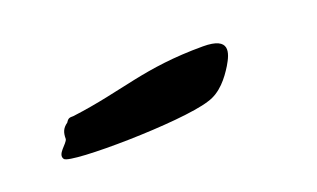

<svg xmlns="http://www.w3.org/2000/svg" viewBox="-29 -361 403 244"><g transform="rotate(-20 172.5 -239.0)"><path d="M247 -279C166 -279 133 -261 62 -252C57 -252 55 -252 52 -247C45 -242 43 -237 43 -228C42 -222 26 -213 32 -205C39 -196 189 -198 229 -211C247 -216 259 -232 267 -245C276 -260 284 -279 247 -279Z"/></g></svg>

Font: Mervale Script
Style: Regular
Weight: 400
Designer: Astigmatic (AOETI)
Foundry: Astigmatic (AOETI)
Version: Version 1.000